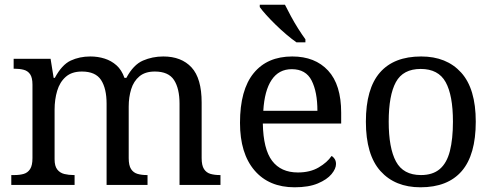

<svg xmlns="http://www.w3.org/2000/svg" viewBox="-20 -786 2097 816"><path d="M28 0V-42H41Q64 -42 81 -47Q98 -52 108 -67.5Q118 -83 118 -114V-426Q118 -456 108 -470.5Q98 -485 80.5 -489.5Q63 -494 41 -494H38V-536H195L208 -455H213Q243 -511 280.5 -528.5Q318 -546 364 -546Q396 -546 424.5 -537Q453 -528 475 -508.5Q497 -489 509 -455H517Q547 -511 587.5 -528.5Q628 -546 674 -546Q751 -546 794 -499.5Q837 -453 837 -350V-114Q837 -83 847 -67.5Q857 -52 874.5 -47Q892 -42 914 -42H917V0H743V-345Q743 -410 719.5 -446Q696 -482 638 -482Q597 -482 572.5 -461.5Q548 -441 537.5 -407Q527 -373 527 -333V-114Q527 -83 537 -67.5Q547 -52 564.5 -47Q582 -42 604 -42H607V0H433V-345Q433 -410 409.5 -446Q386 -482 328 -482Q285 -482 259.5 -459.5Q234 -437 223 -400Q212 -363 212 -320V-109Q212 -80 223.5 -65.5Q235 -51 253.5 -46.5Q272 -42 294 -42H297V0Z M1232 10Q1123 10 1061.5 -62Q1000 -134 1000 -264Q1000 -404 1058 -475Q1116 -546 1222 -546Q1319 -546 1374.5 -486Q1430 -426 1430 -307V-261H1097Q1099 -152 1136.5 -102.5Q1174 -53 1246 -53Q1298 -53 1334.5 -74.5Q1371 -96 1389 -123Q1396 -120 1402 -111Q1408 -102 1408 -89Q1408 -69 1389 -46Q1370 -23 1331 -6.5Q1292 10 1232 10ZM1329 -315Q1329 -395 1304.5 -443.5Q1280 -492 1220 -492Q1165 -492 1134.5 -446.5Q1104 -401 1099 -315ZM1240 -606Q1220 -620 1197 -639.5Q1174 -659 1151.5 -681Q1129 -703 1111 -723Q1093 -743 1084 -756V-766H1191Q1202 -744 1216.5 -717Q1231 -690 1247.5 -664Q1264 -638 1278 -619V-606Z M1767 10Q1659 10 1597 -59Q1535 -128 1535 -269Q1535 -409 1594.5 -477.5Q1654 -546 1770 -546Q1878 -546 1940 -477.5Q2002 -409 2002 -269Q2002 -128 1942.5 -59Q1883 10 1767 10ZM1769 -42Q1819 -42 1849 -67.5Q1879 -93 1892 -144Q1905 -195 1905 -269Q1905 -381 1874 -437Q1843 -493 1768 -493Q1693 -493 1662.5 -437Q1632 -381 1632 -269Q1632 -157 1663 -99.5Q1694 -42 1769 -42Z"/></svg>

Font: Noto Serif Lao
Style: Regular
Weight: 400
Designer: Monotype Design Team
Foundry: Monotype Imaging Inc.
Version: Version 2.003